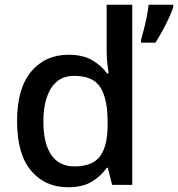

<svg xmlns="http://www.w3.org/2000/svg" viewBox="-20 -780 751 810"><path d="M267 10Q170 10 111 -60Q52 -130 52 -269Q52 -407 111.5 -478Q171 -549 269 -549Q330 -549 369 -526Q408 -503 432 -470H438Q436 -484 433 -511Q430 -538 430 -559V-760H538V0H453L435 -72H430Q407 -38 368 -14Q329 10 267 10ZM294 -78Q371 -78 402.5 -121.5Q434 -165 434 -252V-268Q434 -361 404 -410.5Q374 -460 292 -460Q229 -460 196 -408.5Q163 -357 163 -267Q163 -176 196 -127Q229 -78 294 -78ZM711 -751Q705 -731 693 -705Q681 -679 666 -651.5Q651 -624 636 -600H575V-612Q581 -632 587.5 -658Q594 -684 599.5 -711.5Q605 -739 607 -760H711Z"/></svg>

Font: Noto Sans NKo Unjoined Medium
Style: Regular
Weight: 500
Designer: Monotype Design Team
Foundry: Monotype Imaging Inc.
Version: Version 2.004